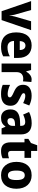

<svg xmlns="http://www.w3.org/2000/svg" viewBox="1410 -2112 713 3572"><g transform="rotate(90 1766.0 -326.5)"><path d="M189 0H354L542 -549H376L288 -245C279 -212 273 -177 272 -146H269C267 -179 261 -216 253 -247L167 -549H1Z M826 -559C676 -559 583 -462 583 -271C583 -84 683 10 845 10C923 10 977 -2 1028 -30V-153C971 -123 922 -110 860 -110C785 -110 745 -154 742 -231H1058V-309C1058 -470 971 -559 826 -559ZM829 -444C883 -444 911 -402 911 -338H745C748 -413 782 -444 829 -444Z M1458 -559C1394 -559 1342 -512 1315 -460H1307L1283 -549H1163V0H1322V-277C1322 -370 1379 -403 1446 -403C1464 -403 1483 -401 1494 -397L1506 -554C1492 -557 1473 -559 1458 -559Z M1948 -165C1948 -259 1896 -299 1813 -337C1728 -377 1714 -387 1714 -410C1714 -430 1731 -441 1765 -441C1806 -441 1851 -424 1898 -401L1943 -515C1881 -545 1826 -559 1762 -559C1637 -559 1558 -505 1558 -402C1558 -314 1600 -270 1688 -231C1780 -190 1792 -176 1792 -152C1792 -127 1773 -113 1728 -113C1680 -113 1614 -131 1559 -158V-21C1614 2 1664 10 1732 10C1876 10 1948 -53 1948 -165Z M2273 -560C2193 -560 2122 -542 2064 -511L2112 -401C2163 -425 2209 -440 2252 -440C2297 -440 2322 -416 2322 -364V-346L2236 -343C2092 -337 2016 -283 2016 -166C2016 -57 2075 10 2170 10C2252 10 2293 -15 2336 -73H2339L2369 0H2481V-363C2481 -494 2405 -560 2273 -560ZM2277 -249 2322 -251V-204C2322 -145 2284 -109 2235 -109C2200 -109 2178 -127 2178 -169C2178 -217 2205 -246 2277 -249Z M2840 -121C2807 -121 2788 -139 2788 -178V-426H2918V-549H2788V-663H2683L2641 -547L2564 -498V-426H2628V-174C2628 -38 2689 10 2791 10C2847 10 2890 -1 2925 -18V-138C2896 -128 2869 -121 2840 -121Z M3492 -276C3492 -458 3389 -559 3243 -559C3080 -559 2992 -451 2992 -276C2992 -105 3087 10 3241 10C3406 10 3492 -106 3492 -276ZM3154 -275C3154 -381 3180 -431 3242 -431C3305 -431 3330 -380 3330 -276C3330 -171 3305 -118 3242 -118C3180 -118 3154 -171 3154 -275Z"/></g></svg>

Font: Noto Sans Gujarati UI SemiCondensed ExtraBold
Style: Regular
Weight: 800
Width: 4
Designer: Jelle Bosma - Monotype Design Team, Universal Thirst
Foundry: Monotype Imaging Inc.
Version: Version 2.106